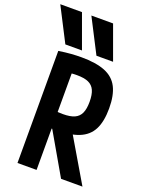

<svg xmlns="http://www.w3.org/2000/svg" viewBox="-210 -1086 890 1172"><g transform="rotate(20 235.5 -500.0)"><path d="M84 -780 -29 -1000H112L192 -780ZM286 -780 173 -1000H314L394 -780ZM57 -728Q103 -735 137.5 -737.5Q172 -740 203 -740Q299 -740 357.5 -716.5Q416 -693 442.5 -641Q469 -589 469 -504Q469 -419 442.5 -367Q416 -315 357.5 -291.5Q299 -268 203 -268Q178 -268 154 -269.5Q130 -271 110 -273L152 -380Q170 -377 186 -376Q202 -375 215 -375Q263 -375 290.5 -387.5Q318 -400 330.5 -427.5Q343 -455 343 -501Q343 -548 330.5 -575.5Q318 -603 290.5 -615.5Q263 -628 215 -628Q202 -628 186.5 -627Q171 -626 151 -623L181 -657V0H57ZM340 0 154 -322H289L479 0Z"/></g></svg>

Font: M PLUS 1 Code SemiBold
Style: Regular
Weight: 600
Designer: Coji Morishita
Foundry: UNDERFOREST DESIGN
Version: Version 1.005